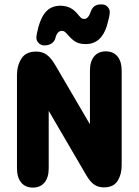

<svg xmlns="http://www.w3.org/2000/svg" viewBox="-20 -840 629 871"><path d="M388 -276 230 -546Q211 -578 191.5 -592Q172 -606 144 -606Q97 -606 77 -574Q57 -542 57 -499V-77Q57 -35 76 -12Q95 11 129 11Q163 11 182 -12Q201 -35 201 -77V-337L371 -46Q389 -15 407.5 -2.5Q426 10 451 10Q495 10 513.5 -19.5Q532 -49 532 -89V-519Q532 -561 513 -584Q494 -607 460 -607Q426 -607 407 -584Q388 -561 388 -519ZM478 -785Q478 -799 467.5 -809.5Q457 -820 442 -820H437Q403 -820 392 -788Q381 -754 362 -754Q355 -754 350.5 -757Q346 -760 339 -768Q320 -793 300 -803.5Q280 -814 254 -814Q216 -814 192 -790.5Q168 -767 154 -717Q150 -701 147.5 -688.5Q145 -676 145 -669Q145 -655 155.5 -644.5Q166 -634 181 -634Q201 -634 214 -643Q227 -652 231 -666Q239 -700 261 -700Q267 -700 272 -697Q277 -694 284 -686Q307 -659 324.5 -649.5Q342 -640 369 -640Q439 -640 465 -723Q470 -740 474 -758Q478 -776 478 -785Z"/></svg>

Font: Beiruti Black
Style: Regular
Weight: 900
Designer: Arlette Boutros
Foundry: Boutros
Version: Version 1.41